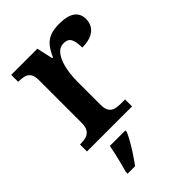

<svg xmlns="http://www.w3.org/2000/svg" viewBox="-226 -641 955 955"><g transform="rotate(-45 251.5 -163.0)"><path d="M25 0V-49H28Q51 -49 68.5 -54Q86 -59 96.5 -74.5Q107 -90 107 -121V-419Q107 -449 97 -463.5Q87 -478 70 -482.5Q53 -487 31 -487H28V-536H212L231 -450H236Q249 -480 265.5 -502Q282 -524 308 -535.5Q334 -547 376 -547Q433 -547 460.5 -527Q488 -507 488 -469Q488 -429 459 -405.5Q430 -382 374 -382Q374 -423 363.5 -443Q353 -463 324 -463Q297 -463 280 -443.5Q263 -424 253.5 -395Q244 -366 240.5 -335Q237 -304 237 -283V-116Q237 -87 247 -72.5Q257 -58 274 -53.5Q291 -49 311 -49H342V0ZM90 208Q96 187 102.5 161.5Q109 136 115 110Q121 84 125 61H234V71Q225 92 209.5 119Q194 146 176.5 172.5Q159 199 143 221H90Z"/></g></svg>

Font: Noto Serif Gujarati SemiBold
Style: Regular
Weight: 600
Version: Version 2.102